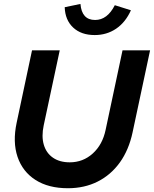

<svg xmlns="http://www.w3.org/2000/svg" viewBox="-20 -959 792 988"><path d="M329.4 9.6Q229.6 9.6 162.9 -32.9Q96.3 -75.4 70.3 -151.8Q44.4 -228.2 65.8 -328L144.8 -700H287.4L204.9 -314Q192.8 -256.9 205.5 -214Q218.2 -171.1 252.7 -147.4Q287.2 -123.7 338.9 -123.7Q407.1 -123.7 457.4 -169.2Q507.7 -214.8 523.5 -290.9L610.5 -700H752.3L662.2 -277.8Q642.9 -187.3 596.8 -123.1Q550.6 -59 482.7 -24.7Q414.7 9.6 329.4 9.6ZM467.3 -778.6Q397.7 -778.6 356.4 -817.3Q315.1 -856 313 -921.9L394 -938.7Q397.2 -897.9 416.1 -877Q435 -856.2 469.3 -856.2Q532.3 -856.2 570.8 -932.2L653.7 -906.1Q625.9 -844.1 577.5 -811.3Q529.2 -778.6 467.3 -778.6Z"/></svg>

Font: Red Hat Display
Style: Italic
Weight: 300
Italic angle: -12°
Designer: Pentagram, MCKL
Foundry: Pentagram, MCKL
Version: Version 1.023